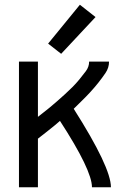

<svg xmlns="http://www.w3.org/2000/svg" viewBox="-20 -790 540 810"><path d="M60 0V-530H140V-297L154 -308Q171 -321 188 -335Q205 -349 221.5 -363.5Q238 -378 254 -392.5Q270 -407 285.5 -422.5Q301 -438 314.5 -454.5Q328 -471 342 -489.5Q356 -508 356 -530H440Q440 -504 425 -482Q410 -460 394 -440Q378 -420 361 -401.5Q344 -383 326 -365.5Q308 -348 291 -331Q448 -84 448 0H368Q368 -72 233 -280Q222 -271 212 -262Q192 -246 172 -230Q156 -217 140 -205V0ZM238 -563 183 -606 317 -770 383 -718Z"/></svg>

Font: Iosevka SS01
Style: Regular
Weight: 400
Monospace: yes
Designer: Belleve Invis
Foundry: Belleve Invis
Version: 2.3.3; ttfautohint (v1.8.3)